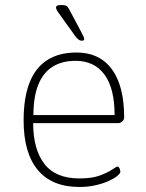

<svg xmlns="http://www.w3.org/2000/svg" viewBox="-20 -738 579 764"><path d="M296 6Q187 6 130.5 -61.5Q74 -129 74 -259Q74 -349 97.5 -409Q121 -469 168 -499Q215 -529 284 -529Q345 -529 387 -500Q429 -471 451.5 -413.5Q474 -356 474 -270Q474 -265 471 -260Q468 -255 462.5 -251.5Q457 -248 451 -248H112Q112 -144 156.5 -86Q201 -28 296 -28Q347 -28 378.5 -40Q410 -52 426.5 -63.5Q443 -75 448 -75Q451 -75 453.5 -71.5Q456 -68 457.5 -63Q459 -58 459 -55Q459 -48 446 -37.5Q433 -27 410.5 -17Q388 -7 358.5 -0.5Q329 6 296 6ZM113 -280H436Q436 -387 395.5 -441.5Q355 -496 281 -496Q226 -496 188.5 -472Q151 -448 132 -400Q113 -352 113 -280ZM306 -576Q302 -576 298 -577.5Q294 -579 289.5 -583Q285 -587 279 -595L233 -659Q220 -677 211.5 -689Q203 -701 203 -708Q203 -713 207.5 -715.5Q212 -718 222 -718Q234 -718 240 -716.5Q246 -715 250 -709.5Q254 -704 260 -692L302 -613Q309 -600 312 -593Q315 -586 315 -583Q315 -579 312.5 -577.5Q310 -576 306 -576Z"/></svg>

Font: Asap Thin
Style: Regular
Weight: 250
Designer: Pablo Cosgaya
Foundry: Omnibus-Type
Version: Version 3.001